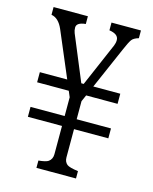

<svg xmlns="http://www.w3.org/2000/svg" viewBox="-114 -836 729 913"><g transform="rotate(15 250.0 -380.0)"><path d="M35.2 -759.8H204.1V-721.7Q159.2 -717.3 159.2 -692.4Q159.2 -678.2 164.1 -666L256.3 -443.8H268.1L360.4 -657.7Q366.2 -671.4 366.2 -685.5Q366.2 -714.8 320.3 -721.7V-759.8H465.3V-721.7Q439.9 -714.4 431.2 -701.7Q421.4 -687.5 405.3 -649.9L315.4 -443.8H448.2V-394H293.5L279.3 -361.8V-272.9H448.2V-224.1H279.3V-85Q279.3 -63.5 293.9 -51.3Q305.7 -42 349.1 -36.1V0H154.3V-36.1Q190.9 -39.6 202.6 -47.9Q220.2 -60.5 220.2 -85V-224.1H52.2V-272.9H220.2V-365.2L208 -394H52.2V-443.8H187L92.3 -667Q71.3 -715.8 35.2 -721.7Z"/></g></svg>

Font: BIZ UDMincho
Style: Regular
Weight: 400
Monospace: yes
Designer: TypeBank Co., Ltd.
Foundry: Morisawa Inc.
Version: Version 1.06